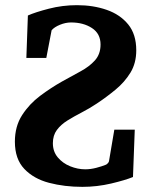

<svg xmlns="http://www.w3.org/2000/svg" viewBox="-20 -707 585 743"><path d="M298.8 16.1Q229.5 16.1 169.9 0.5Q110.4 -15.1 74 -53.5Q37.6 -91.8 37.6 -158.7Q37.6 -218.3 65.7 -261.7Q93.8 -305.2 135.7 -336.4Q177.7 -367.7 219.2 -391.1Q256.8 -412.1 291.3 -430.7Q325.7 -449.2 347.4 -473.4Q369.1 -497.6 369.1 -534.7Q369.1 -576.7 335.9 -598.4Q302.7 -620.1 254.9 -620.1Q233.9 -620.1 211.9 -611.1Q189.9 -602.1 179.7 -589.8L159.2 -482.9H82L87.9 -647Q116.2 -659.7 168.9 -673.3Q221.7 -687 277.8 -687Q340.8 -687 392.8 -668.9Q444.8 -650.9 476.1 -612.5Q507.3 -574.2 507.3 -512.2Q507.3 -462.9 484.9 -426Q462.4 -389.2 427.5 -360.4Q392.6 -331.5 354.5 -306.2Q325.7 -287.1 295.9 -271.7Q266.1 -256.3 240.7 -240.5Q215.3 -224.6 200 -203.9Q184.6 -183.1 184.6 -152.8Q184.6 -120.6 203.6 -97.9Q222.7 -75.2 251.7 -63.5Q280.8 -51.8 309.6 -51.8Q330.6 -51.8 352.8 -57.6Q375 -63.5 387.7 -68.8Q390.1 -68.8 395.5 -73.5Q400.9 -78.1 401.9 -84L422.4 -205.1H501.5L494.6 -22Q464.8 -9.8 410.2 3.2Q355.5 16.1 298.8 16.1Z"/></svg>

Font: Charis
Style: Bold
Weight: 700
Designer: Walt Agee, Miriam Martin, Annie Olsen, Victor Gaultney, Lorna Priest, Alan Ward, Bob Hallissy, Martin Hosken, Sharon Cor
Foundry: SIL Global
Version: Version 7.000